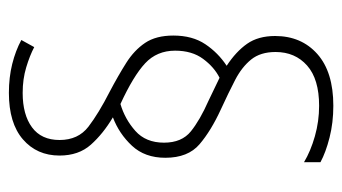

<svg xmlns="http://www.w3.org/2000/svg" viewBox="-189 -611 770 432"><g transform="rotate(-90 196.0 -395.0)"><path d="M57 -408Q57 -454 84 -483Q111 -512 148 -526Q111 -548 86.5 -575.5Q62 -603 62 -646Q62 -697 98.5 -728.5Q135 -760 203 -760Q238 -760 268 -752.5Q298 -745 322 -732L306 -703Q287 -713 260.5 -721Q234 -729 203 -729Q154 -729 125.5 -708Q97 -687 97 -646Q97 -604 127 -581Q157 -558 206 -533Q242 -514 270.5 -496Q299 -478 315.5 -453.5Q332 -429 332 -390Q332 -347 312.5 -318Q293 -289 264 -270Q296 -249 313.5 -224Q331 -199 331 -161Q331 -102 290.5 -66Q250 -30 174 -30Q136 -30 102.5 -38.5Q69 -47 47 -59V-96Q72 -81 105.5 -71.5Q139 -62 174 -62Q234 -62 264.5 -89Q295 -116 295 -160Q295 -194 278 -215Q261 -236 232 -251Q203 -266 166 -283Q118 -305 87.5 -331Q57 -357 57 -408ZM91 -411Q91 -371 116.5 -350.5Q142 -330 185 -311L237 -286Q261 -298 279.5 -323Q298 -348 298 -386Q298 -427 269.5 -453.5Q241 -480 178 -509Q144 -499 117.5 -475.5Q91 -452 91 -411Z"/></g></svg>

Font: Noto Sans Sinhala Condensed ExtraLight
Style: Regular
Weight: 200
Width: 3
Designer: Jelle Bosma - Monotype Design Team
Foundry: Monotype Imaging Inc.
Version: Version 2.006; ttfautohint (v1.8.4.7-5d5b)